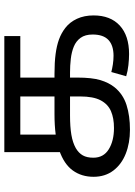

<svg xmlns="http://www.w3.org/2000/svg" viewBox="110 -704 606 865"><g transform="rotate(-90 412.5 -271.0)"><path d="M261 12Q201 12 153 -7Q105 -26 77 -63Q49 -100 49 -152Q49 -206 77.5 -245.5Q106 -285 168 -306.5Q230 -328 332 -328H512Q564 -328 602 -323Q640 -318 668.5 -307.5Q697 -297 720 -279Q746 -259 761 -226.5Q776 -194 776 -152Q776 -76 730.5 -34Q685 8 602 8Q579 8 552 5Q525 2 502 -5L521 -72Q536 -68 555.5 -65Q575 -62 594 -62Q641 -62 665.5 -85Q690 -108 690 -156Q690 -190 675 -210.5Q660 -231 635.5 -241Q611 -251 580.5 -254.5Q550 -258 519 -258H325Q274 -258 238.5 -252Q203 -246 178 -232Q156 -219 145.5 -200.5Q135 -182 135 -153Q135 -107 173 -83.5Q211 -60 269 -60Q313 -60 344.5 -73.5Q376 -87 393.5 -120Q411 -153 411 -213V-482H239V-302L160 -286V-554H683V-482H496V-226Q496 -159 484.5 -121Q473 -83 452 -57Q421 -19 372.5 -3.5Q324 12 261 12Z"/></g></svg>

Font: ltamil85
Style: Book
Weight: 400
Designer: Jelle Bosma - Monotype Design Team
Foundry: Monotype Imaging Inc.
Version: Version 2.003